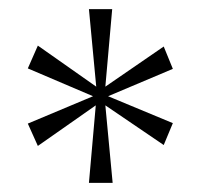

<svg xmlns="http://www.w3.org/2000/svg" viewBox="-20 -780 445 421"><path d="M175 -379H227L211 -549L339 -462L359 -510L217 -569L359 -629L339 -678L211 -590L226 -760H175L191 -590L63 -680L41 -630L184 -569L41 -509L63 -460L190 -549Z"/></svg>

Font: Noto Serif Thai SemiCondensed ExtraLight
Style: Regular
Weight: 200
Width: 4
Designer: Monotype Design Team
Foundry: Monotype Imaging Inc.
Version: Version 2.002